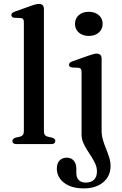

<svg xmlns="http://www.w3.org/2000/svg" viewBox="-20 -758 644 1010"><path d="M211 -711.5V-68.5Q211 -55 216 -48.2Q221 -41.5 231 -39L253.5 -34Q262.5 -31.5 266.8 -27.2Q271 -23 271 -16.5Q271 -9 265.5 -4.5Q260 0 248.5 0H67Q56 0 50.5 -4.5Q45 -9 45 -16.5Q45 -22.5 49.2 -26.8Q53.5 -31 62 -34L85.5 -39Q95.5 -42 100.5 -48.5Q105.5 -55 105.5 -68.5V-641Q105.5 -652 101.8 -657.2Q98 -662.5 89.5 -663L55.5 -664.5Q47 -666 43.5 -669.5Q40 -673 40 -679Q40 -685.5 44 -689.5Q48 -693.5 59.5 -697.5L142.5 -727Q158.5 -733 168.2 -735.2Q178 -737.5 185 -737.5Q198 -737.5 204.5 -730.5Q211 -723.5 211 -711.5ZM514.5 -71Q514.5 -45.5 521.5 -22Q528.5 1.5 537.8 24.2Q547 47 554.2 69.5Q561.5 92 561.5 115.5Q561.5 168 523.2 200.5Q485 233 420.5 233Q374.5 233 343 218.8Q311.5 204.5 295.2 181Q279 157.5 279 130Q279 101 293.2 86.2Q307.5 71.5 331.5 71.5Q354.5 71.5 368 87.2Q381.5 103 381.5 128.5V151.5Q381.5 176.5 394.5 189.5Q407.5 202.5 432.5 202.5Q460 202 475 187Q490 172 490 143.5Q490 123.5 481.8 104.8Q473.5 86 461.5 67.2Q449.5 48.5 437.5 29.8Q425.5 11 417.2 -9Q409 -29 409 -50V-379.5Q409 -390.5 405.2 -395.5Q401.5 -400.5 393 -401.5L359 -403Q350.5 -404.5 346.8 -408Q343 -411.5 343 -417Q343 -423.5 347.2 -427.8Q351.5 -432 362.5 -436L446 -465.5Q462 -471 471.8 -473.5Q481.5 -476 488.5 -476Q501.5 -476 508 -469Q514.5 -462 514.5 -450ZM447 -569Q414.5 -569 394.5 -586.8Q374.5 -604.5 374.5 -632.5Q374.5 -661 394.5 -678.5Q414.5 -696 447 -696Q479.5 -696 499.8 -678.2Q520 -660.5 520 -632.5Q520 -604.5 499.8 -586.8Q479.5 -569 447 -569Z"/></svg>

Font: Fraunces Wonky
Style: Regular
Weight: 400
Version: Version 1.000;[b76b70a41]